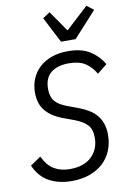

<svg xmlns="http://www.w3.org/2000/svg" viewBox="-102 -1004 729 1078"><g transform="rotate(-10 262.5 -465.5)"><path d="M219 12Q145 12 90.5 -17.5Q36 -47 7 -113L67 -154Q93 -100 130.5 -78Q168 -56 220 -56Q300 -56 343.5 -98Q387 -140 387 -206Q387 -254 363.5 -279Q340 -304 295 -321L233 -344Q169 -367 134.5 -407Q100 -447 100 -513Q100 -555 115 -591Q130 -627 158.5 -653.5Q187 -680 228 -695Q269 -710 322 -710Q399 -710 446.5 -680Q494 -650 523 -601L467 -556Q443 -597 408.5 -619.5Q374 -642 314 -642Q251 -642 213.5 -612.5Q176 -583 176 -520Q176 -475 197 -450Q218 -425 264 -408L326 -385Q358 -373 383.5 -357.5Q409 -342 426.5 -321Q444 -300 453.5 -272.5Q463 -245 463 -209Q463 -161 446.5 -120.5Q430 -80 398.5 -50.5Q367 -21 321.5 -4.5Q276 12 219 12ZM294 -769 218 -916 259 -943 341 -825 469 -943 508 -913 377 -769Z"/></g></svg>

Font: IBM Plex Sans Condensed
Style: Italic
Weight: 400
Width: 3
Italic angle: -11°
Designer: Mike Abbink, Paul van der Laan, Pieter van Rosmalen
Foundry: Bold Monday
Version: Version 1.3